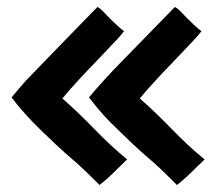

<svg xmlns="http://www.w3.org/2000/svg" viewBox="-20 -540 623 548"><path d="M485 -12C498 -22 515 -37 524 -46C531 -53 540 -62 564 -85C532 -111 501 -140 471 -171C441 -202 410 -232 379 -259C398 -283 452 -341 472 -361C535 -428 539 -430 555 -451C547 -456 525 -477 516 -486C494 -508 491 -514 479 -520C471 -512 341 -378 324 -361C298 -335 255 -288 234 -262C253 -237 273 -213 294 -192C315 -171 337 -150 358 -130C379 -110 401 -91 423 -72C444 -53 465 -32 485 -12ZM264 -12C277 -22 294 -37 303 -46C310 -53 326 -69 343 -85C311 -111 280 -140 250 -171C220 -202 189 -232 158 -259C177 -283 231 -341 251 -361C314 -428 318 -430 334 -451C326 -456 304 -477 295 -486C273 -508 270 -514 258 -520C243 -505 67 -324 55 -311C40 -294 26 -278 13 -262C52 -211 86 -178 137 -130C158 -110 180 -91 202 -72C223 -53 244 -32 264 -12Z"/></svg>

Font: Londrina Solid CC
Style: CC
Weight: 400
Designer: Marcelo Magalhaes
Foundry: Tipos Pereira
Version: Version 1.003;FEAKit 1.0